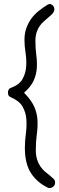

<svg xmlns="http://www.w3.org/2000/svg" viewBox="-20 -818 297 965"><path d="M20 -355Q20 -361 23.5 -367.5Q27 -374 34 -376Q77 -392 93 -420.5Q109 -449 111.5 -482.5Q114 -516 108.5 -551.5Q103 -587 103 -618Q103 -650 112.5 -676.5Q122 -703 137.5 -724.5Q153 -746 174.5 -763Q196 -780 220 -795Q227 -799 233.5 -797.5Q240 -796 245 -791Q250 -786 252 -779.5Q254 -773 253 -767Q251 -757 244 -749.5Q237 -742 225 -732L202 -712Q190 -702 180 -688Q170 -674 164 -655.5Q158 -637 158 -612Q158 -574 162.5 -540.5Q167 -507 165 -475.5Q163 -444 149.5 -413.5Q136 -383 101 -352Q139 -313 153 -279.5Q167 -246 168.5 -212.5Q170 -179 165 -143Q160 -107 160 -64Q160 -36 166.5 -16Q173 4 183 18.5Q193 33 205 43.5Q217 54 229 63Q240 72 248.5 80Q257 88 257 99Q257 114 245 122Q233 130 222 126Q167 100 136 52.5Q105 5 105 -75Q105 -109 110 -146.5Q115 -184 112.5 -218.5Q110 -253 93.5 -282Q77 -311 35 -329Q24 -334 22 -340.5Q20 -347 20 -355Z"/></svg>

Font: VDS
Style: Thin
Weight: 100
Width: 0
Designer: artmaker
Foundry: artmaker
Version: Version 1.000 2012 initial release